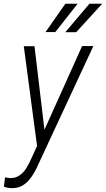

<svg xmlns="http://www.w3.org/2000/svg" viewBox="-61 -770 555 1005"><path d="M158.2 -61 368.7 -528.8H427.7L142.1 85Q132.3 107.9 119.6 130.9Q106.9 153.8 90.3 173.1Q73.7 192.4 51.5 203.9Q29.3 215.3 1 214.8Q-9.3 214.8 -19.8 212.9Q-30.3 210.9 -40.5 208L-34.7 157.7Q-28.8 159.2 -22.9 160.4Q-17.1 161.6 -10.3 162.1Q19 163.1 40 148.9Q61 134.8 75.4 112.1Q89.8 89.4 100.6 64.9ZM119.6 -528.3 173.8 -72.8 177.2 -12.2 135.3 11.7 63.5 -528.3ZM280.8 -601.6 407.2 -750.5H474.1L337.9 -601.6ZM177.2 -602.1 281.2 -750.5H345.2L228.5 -602.1Z"/></svg>

Font: Roboto Condensed Light
Style: Italic
Weight: 300
Italic angle: -12°
Designer: Christian Robertson
Foundry: Google
Version: Version 3.0; 2020